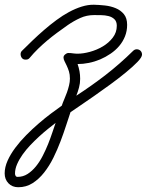

<svg xmlns="http://www.w3.org/2000/svg" viewBox="-127 -410 617 806"><path d="M-20 -159.7Q-29.8 -159.7 -35.2 -166.7Q-40.5 -173.8 -40.5 -182.6Q-40.5 -190.9 -35.2 -196.3Q-14.2 -217.3 9.5 -240Q33.2 -262.7 58.3 -284.4Q83.5 -306.2 109.9 -325.7Q136.2 -345.2 162.8 -359.6Q189.5 -374 216.1 -382.3Q242.7 -390.6 267.6 -390.1Q289.1 -389.6 313.5 -387Q337.9 -384.3 358.6 -375.7Q379.4 -367.2 393.1 -350.6Q406.7 -334 406.7 -305.7Q406.7 -279.8 397.7 -257.3Q388.7 -234.9 373.3 -216.8Q357.9 -198.7 337.2 -184.6Q316.4 -170.4 293.5 -160.6Q270.5 -150.9 246.1 -146Q221.7 -141.1 198.7 -141.1Q204.1 -125.5 206.8 -110.6Q209.5 -95.7 209.5 -79.1Q209.5 -60.5 204.8 -43Q200.2 -25.4 193.4 -8.3Q258.8 -50.8 317.4 -96.2Q376 -141.6 431.6 -196.3Q438.5 -203.1 446.8 -203.1Q456.5 -203.1 462.9 -196.8Q469.2 -190.4 469.2 -180.7Q469.2 -169.9 450.2 -150.1Q431.2 -130.4 401.4 -106Q371.6 -81.5 335.9 -55.4Q300.3 -29.3 266.8 -6.1Q233.4 17.1 206.8 35.2Q180.2 53.2 168.9 61Q161.1 83.5 150.9 115.5Q140.6 147.5 127.4 182.4Q114.3 217.3 97.2 252Q80.1 286.6 58.3 314.2Q36.6 341.8 9.8 358.9Q-17.1 376 -50.3 376Q-75.7 376 -91.6 359.4Q-107.4 342.8 -107.4 317.9Q-107.4 292 -95.2 264.6Q-83 237.3 -62.7 210.2Q-42.5 183.1 -16.8 157.2Q8.8 131.3 35.4 108.4Q62 85.4 87.4 66.4Q112.8 47.4 132.3 33.7Q136.7 20.5 142.8 6.6Q148.9 -7.3 154.1 -22Q159.2 -36.6 162.8 -51.3Q166.5 -65.9 166.5 -80.1Q166.5 -97.2 162.4 -110.4Q158.2 -123.5 153.1 -134.3Q147.9 -145 143.8 -153.3Q139.6 -161.6 139.6 -168.9Q139.6 -175.8 146.5 -181.6Q153.3 -187.5 160.2 -187.5Q169.9 -187.5 179.4 -186Q189 -184.6 198.7 -184.6Q222.2 -184.6 250.7 -192.4Q279.3 -200.2 304.4 -215.1Q329.6 -230 346.4 -252Q363.3 -273.9 363.3 -301.8Q363.3 -319.8 353.3 -329.3Q343.3 -338.9 328.6 -342.5Q314 -346.2 297.4 -346.4Q280.8 -346.7 267.6 -346.7Q236.8 -346.7 210 -334.5Q183.1 -322.3 158.2 -305.2Q133.8 -288.1 112.3 -272.2Q90.8 -256.3 71 -239.7Q51.3 -223.1 33 -205.3Q14.6 -187.5 -2.9 -166.5Q-6.8 -162.1 -10.7 -160.9Q-14.6 -159.7 -20 -159.7ZM106.4 106Q92.3 116.7 74.5 131.1Q56.6 145.5 37.6 162.8Q18.6 180.2 0.2 199.5Q-18.1 218.8 -32.2 238.8Q-46.4 258.8 -55.2 279.1Q-64 299.3 -64 318.4Q-64 323.7 -61.5 328.1Q-59.1 332.5 -53.2 332.5Q-30.3 332.5 -11.2 320.3Q7.8 308.1 23.7 288.6Q39.6 269 52.2 244.4Q64.9 219.7 75 194.6Q85 169.4 92.8 146Q100.6 122.6 106.4 106Z"/></svg>

Font: Helvetia Verbundene
Style: Regular
Weight: 400
Designer: Peter Wiegel, original typeface by Carl Albert Fahrenwaldt 1901
Foundry: Peter Wiegel
Version: Version 2.000